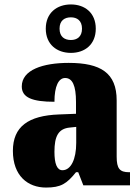

<svg xmlns="http://www.w3.org/2000/svg" viewBox="-20 -834 628 864"><path d="M299 -596C362 -596 411 -634 411 -705C411 -776 362 -814 299 -814C236 -814 186 -776 186 -705C186 -634 236 -596 299 -596ZM299 -654C271 -654 248 -668 248 -705C248 -742 271 -756 299 -756C326 -756 349 -742 349 -705C349 -668 326 -654 299 -654ZM187 10C254 10 280 -7 322 -59H332L355 0H565V-59H561C519 -59 505 -75 505 -129V-382C505 -506 433 -551 289 -551C174 -551 78 -520 78 -445C78 -395 125 -376 225 -376C225 -447 244 -483 273 -483C306 -483 322 -449 322 -375V-322L246 -319C107 -314 38 -264 38 -155C38 -43 105 10 187 10ZM261 -68C236 -68 225 -98 225 -151C225 -220 242 -255 294 -260L323 -263V-191C323 -117 299 -68 261 -68Z"/></svg>

Font: Noto Serif Tamil SemiCondensed Black
Style: Regular
Weight: 900
Width: 4
Designer: Indian Type Foundry, Tom Grace, and the Monotype Design Team
Foundry: Monotype Imaging Inc.
Version: Version 2.004